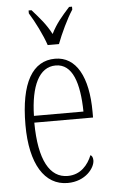

<svg xmlns="http://www.w3.org/2000/svg" viewBox="-55 -803 499 850"><g transform="rotate(-5 195.0 -378.0)"><path d="M176 -606H226C243 -651 273 -715 298 -753V-766H285C250 -727 225 -699 202 -653C178 -699 152 -727 118 -766H105V-753C129 -715 161 -651 176 -606ZM211 10C291 10 333 -47 333 -80C333 -94 328 -101 322 -104C305 -62 272 -21 214 -21C135 -21 88 -101 87 -269H348V-294C348 -449 297 -543 203 -543C103 -543 47 -450 47 -262C47 -88 109 10 211 10ZM308 -299H88C91 -431 129 -513 203 -513C278 -513 306 -426 308 -299Z"/></g></svg>

Font: Noto Serif Sinhala ExtraCondensed ExtraLight
Style: Regular
Weight: 200
Width: 2
Designer: Jelle Bosma - Monotype Design Team
Foundry: Monotype Imaging Inc.
Version: Version 2.007